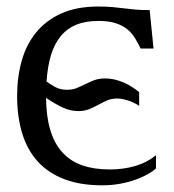

<svg xmlns="http://www.w3.org/2000/svg" viewBox="-20 -550 527 580"><path d="M443.8 -403.3H404.8Q397 -419.4 387.9 -434.6Q378.9 -449.7 365 -461.2Q351.1 -472.7 330.1 -479.7Q309.1 -486.8 277.3 -486.8Q237.8 -486.8 209.5 -474.9Q181.2 -462.9 162.4 -439.5Q143.6 -416 133.5 -381.8Q123.5 -347.7 120.6 -303.7Q133.8 -293.9 148.2 -286.4Q162.6 -278.8 182.6 -278.8Q199.2 -278.8 212.2 -284.2Q225.1 -289.6 237.8 -295.9Q250.5 -302.2 264.4 -307.6Q278.3 -313 296.9 -313Q313.5 -313 328.1 -309.3Q342.8 -305.7 355.7 -299.8Q368.7 -293.9 379.9 -286.6Q391.1 -279.3 400.4 -271.5V-230Q394.5 -234.4 386.2 -238.5Q377.9 -242.7 368.7 -245.8Q359.4 -249 350.3 -250.7Q341.3 -252.4 334 -252.4Q316.9 -252.4 303.5 -246.6Q290 -240.7 276.9 -233.4Q263.7 -226.1 249.3 -220.2Q234.9 -214.4 216.8 -214.4Q191.9 -214.4 168.5 -225.6Q145 -236.8 119.1 -254.4Q119.6 -197.8 132.1 -156.7Q144.5 -115.7 168.7 -89.4Q192.9 -63 228.5 -50.5Q264.2 -38.1 311.5 -38.1Q353 -38.1 388.7 -48.6Q424.3 -59.1 451.2 -81.1V-41.5Q442.9 -33.2 427.5 -24.4Q412.1 -15.6 391.1 -7.8Q370.1 0 344 4.9Q317.9 9.8 288.6 9.8Q222.2 9.8 173.6 -9Q125 -27.8 93.5 -62.7Q62 -97.7 46.9 -147.7Q31.7 -197.8 31.7 -260.3Q31.7 -316.4 45.4 -365.7Q59.1 -415 88.9 -451.7Q118.7 -488.3 165 -509.3Q211.4 -530.3 277.3 -530.3Q302.7 -530.3 320.3 -528.6Q337.9 -526.9 354 -524.9Q370.1 -522.9 387.9 -521.2Q405.8 -519.5 432.1 -519.5Z"/></svg>

Font: Arian AMU Serif
Style: Regular
Weight: 400
Designer: Ruben Hakobyan (Tarumian)
Foundry: Ruben Hakobyan (Tarumian)
Version: Version 1.002